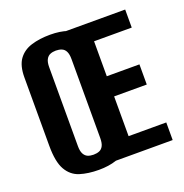

<svg xmlns="http://www.w3.org/2000/svg" viewBox="-113 -702 784 817"><g transform="rotate(-20 278.5 -294.0)"><path d="M199.2 12Q150.7 12 113.5 0.3Q76.4 -11.5 55.7 -47.6Q35 -83.8 35 -156.1V-466.3Q35 -518.8 55.8 -547.7Q76.7 -576.5 114 -588.1Q151.3 -599.7 199.9 -599.7Q244.6 -599.7 278.9 -588Q313.1 -576.2 332.8 -547.4Q352.5 -518.5 352.5 -466.3V-156.8Q352.5 -83.5 332.8 -47.3Q313.1 -11.1 278.7 0.4Q244.3 12 199.2 12ZM199.5 -56.5Q214.5 -56.5 226 -61.2Q237.5 -66 243.8 -78.6Q250.1 -91.1 250.1 -113.5V-470.8Q250.1 -493.1 243.8 -505.7Q237.5 -518.3 225.8 -523Q214.1 -527.8 199.5 -527.8Q185 -527.8 173.6 -523Q162.3 -518.3 155.6 -505.7Q149 -493.1 149 -470.8V-113.5Q149 -91.1 155.6 -78.6Q162.3 -66 173.6 -61.2Q185 -56.5 199.5 -56.5ZM250.8 0V-591H536.8V-509.3H366.2V-351H514V-259.7H366.2V-79.7H536.8V0Z"/></g></svg>

Font: Alumni Sans Thin
Style: Regular
Weight: 100
Designer: Robert E. Leuschke
Foundry: Robert E. Leuschke
Version: Version 1.018